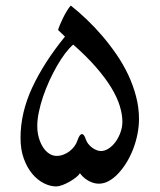

<svg xmlns="http://www.w3.org/2000/svg" viewBox="-20 -666 577 694"><path d="M189.9 -557.6Q192.4 -566.4 197.5 -578.4Q202.6 -590.3 208.7 -602.8Q214.8 -615.2 221.9 -626.7Q229 -638.2 235.8 -646Q263.7 -624 292.7 -596.4Q321.8 -568.8 349.1 -536.9Q376.5 -504.9 400.9 -469.5Q425.3 -434.1 443.4 -395.8Q461.4 -357.4 471.9 -317.1Q482.4 -276.9 482.4 -235.8Q482.4 -209 476.8 -180.9Q471.2 -152.8 461.2 -127Q451.2 -101.1 437.3 -78.4Q423.3 -55.7 407.2 -38.6Q391.1 -21.5 373.3 -11.7Q355.5 -2 336.9 -2Q326.2 -2 315.4 -5.6Q304.7 -9.3 295.7 -14.9Q286.6 -20.5 279.8 -27.3Q272.9 -34.2 269 -40Q265.6 -33.7 255.4 -25.4Q245.1 -17.1 232.4 -9.8Q219.7 -2.4 206.3 2.7Q192.9 7.8 182.6 7.8Q161.1 7.8 138.4 -3.7Q115.7 -15.1 96.9 -37.4Q78.1 -59.6 66.2 -92.3Q54.2 -125 54.2 -167.5Q54.2 -258.3 96.2 -348.9Q138.2 -439.5 214.8 -533.7ZM344.7 -120.1Q358.9 -120.1 372.8 -129.2Q386.7 -138.2 397.7 -153.3Q408.7 -168.5 415.5 -187.5Q422.4 -206.5 422.4 -226.1Q422.4 -252.4 412.8 -283.4Q403.3 -314.5 382.1 -349.4Q360.8 -384.3 326.9 -423.3Q293 -462.4 244.6 -504.9Q230.5 -492.7 215.3 -472.7Q200.2 -452.6 185.8 -427.5Q171.4 -402.3 158.4 -374Q145.5 -345.7 135.7 -316.9Q126 -288.1 120.4 -261Q114.7 -233.9 114.7 -210.9Q114.7 -188 120.4 -168.2Q126 -148.4 135.5 -133.8Q145 -119.1 157.7 -110.8Q170.4 -102.5 184.6 -102.5Q197.8 -102.5 209.7 -107.2Q221.7 -111.8 231.7 -119.6Q241.7 -127.4 248.8 -137Q255.9 -146.5 259.3 -156.7Q264.2 -170.9 268.1 -176Q272 -181.2 276.4 -181.2Q280.3 -181.2 283.7 -176.5Q287.1 -171.9 291 -160.2Q293.5 -153.3 298.8 -146.2Q304.2 -139.2 311.8 -133.3Q319.3 -127.4 327.9 -123.8Q336.4 -120.1 344.7 -120.1Z"/></svg>

Font: HM XNiloofar
Style: Regular
Weight: 400
Designer: Hossein Movahhedian
Version: Version 2.8, 2015